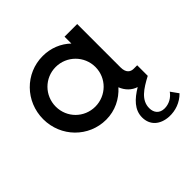

<svg xmlns="http://www.w3.org/2000/svg" viewBox="-163 -553 897 897"><g transform="rotate(-45 285.5 -104.0)"><path d="M543.9 125C527.3 148.9 500.5 163.6 471.7 163.6C439 163.6 421.4 142.1 421.4 111.8C421.4 59.1 467.3 29.8 523.4 0V-69.8H500.5C480.5 -69.8 461.4 -81.1 461.4 -117.7V-404.3H377.9V-358.9C342.8 -392.6 295.4 -412.6 241.7 -412.6C126.5 -412.6 34.7 -318.8 34.7 -202.1C34.7 -85.4 126.5 7.8 241.7 7.8C300.8 7.8 352.5 -18.6 388.7 -59.1C400.9 -27.8 423.8 -5.4 453.1 3.9C403.3 33.7 367.2 68.8 367.2 118.7C367.2 169.9 402.8 202.1 459 205.6C500.5 207.5 540.5 193.4 570.8 162.6ZM248.5 -71.3C175.8 -71.3 117.7 -128.9 117.7 -202.1C117.7 -274.9 175.8 -333.5 248.5 -333.5C320.8 -333.5 379.9 -274.9 379.9 -202.1C379.9 -128.9 320.8 -71.3 248.5 -71.3Z"/></g></svg>

Font: Now Medium
Style: Regular
Weight: 500
Designer: Alfredo Marco Pradil
Foundry: Alfredo Marco Pradil
Version: Version 1.200;hotconv 1.0.109;makeotfexe 2.5.65596